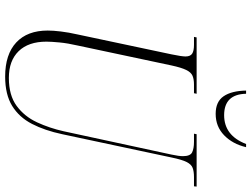

<svg xmlns="http://www.w3.org/2000/svg" viewBox="-132 -808 951 726"><g transform="rotate(90 343.0 -445.5)"><path d="M270 10Q186 10 141 -32Q96 -74 96 -151Q96 -171 99.5 -200.5Q103 -230 111 -265L186 -619Q190 -638 192 -651.5Q194 -665 194 -672Q194 -690 183.5 -697Q173 -704 150 -704H120L122 -714H335L333 -704H300Q280 -704 267 -698.5Q254 -693 245 -674.5Q236 -656 228 -619L153 -266Q144 -227 141 -195.5Q138 -164 138 -146Q138 -78 174 -41Q210 -4 275 -4Q341 -4 381 -33.5Q421 -63 443 -110.5Q465 -158 477 -212L565 -619Q571 -647 571 -662Q571 -690 556.5 -697Q542 -704 517 -704H486L488 -714H686L685 -704H650Q629 -704 615.5 -699Q602 -694 593 -676Q584 -658 576 -619L488 -206Q474 -140 449 -91.5Q424 -43 381 -16.5Q338 10 270 10ZM411 -786Q365 -786 344.5 -816Q324 -846 323 -901H335Q337 -818 416 -818Q493 -818 525 -901H537Q525 -850 492 -818Q459 -786 411 -786Z"/></g></svg>

Font: Noto Serif Display Condensed ExtraLight
Style: Italic
Weight: 200
Width: 3
Italic angle: -12°
Designer: Monotype Design Team
Foundry: Monotype Imaging Inc.
Version: Version 2.009